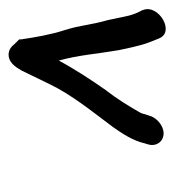

<svg xmlns="http://www.w3.org/2000/svg" viewBox="-0 -686 397 436"><g transform="rotate(-90 198.0 -467.5)"><path d="M114 -294C131 -294 150 -310 154 -327L157 -336C158 -339 158 -343 163 -351C176 -374 193 -401 210 -423L211 -424C234 -457 258 -493 279 -532C292 -484 293 -452 303 -394C313 -346 316 -336 329 -305C343 -267 407 -305 394 -340H393L394 -341C380 -367 381 -374 371 -420C359 -462 360 -481 348 -519C338 -550 332 -584 327 -618V-622L317 -632C312 -638 305 -646 292 -646C276 -646 265 -632 258 -619L257 -618C247 -597 238 -579 226 -554C201 -502 163 -456 128 -409C114 -389 97 -364 91 -337L88 -327C84 -310 95 -294 114 -294Z"/></g></svg>

Font: Stray Cat
Style: ExBdCnObl
Weight: 800
Version: Version 1.0